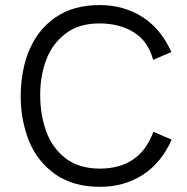

<svg xmlns="http://www.w3.org/2000/svg" viewBox="-20 -721 733 751"><path d="M370.6 9.8Q268.6 9.8 198.7 -37.6Q126 -88.4 93.5 -169.4Q61 -250.5 61 -345.2Q61 -408.2 75 -466.1Q88.9 -523.9 119.1 -572Q149.4 -620.1 198.2 -653.8Q267.6 -701.2 369.6 -701.2Q462.9 -701.2 535.6 -655.5Q608.4 -609.9 650.4 -517.6L579.1 -486.8Q559.1 -560.5 502.9 -595Q446.8 -629.4 368.7 -629.4Q290.5 -629.4 238.8 -591.3Q184.6 -550.8 160.9 -487.3Q137.2 -423.8 137.2 -350.1Q137.2 -272.5 160.9 -206.8Q184.6 -141.1 238.8 -100.1Q291 -61.5 370.6 -61.5Q447.3 -61.5 500 -96.7Q552.7 -131.8 580.1 -205.6L651.4 -174.8Q611.3 -84 538.3 -37.1Q465.3 9.8 370.6 9.8Z"/></svg>

Font: Acari Sans
Style: Regular
Weight: 400
Designer: Alfredo Marco Pradil and Stefan Peev
Foundry: Hanken Design Co.
Version: Version 1.045;February 4, 2021;FontCreator 13.0.0.2655 64-bi